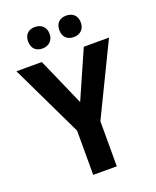

<svg xmlns="http://www.w3.org/2000/svg" viewBox="-165 -1013 900 1109"><g transform="rotate(-20 284.5 -459.0)"><path d="M122 -852C122 -808 150 -786 187 -786C224 -786 254 -809 254 -852C254 -896 224 -918 187 -918C150 -918 122 -897 122 -852ZM314 -852C314 -809 341 -786 380 -786C417 -786 446 -809 446 -852C446 -896 417 -918 380 -918C341 -918 314 -897 314 -852ZM285 -421 156 -714H0L212 -272V0H357V-277L569 -714H414Z"/></g></svg>

Font: Noto Sans Myanmar SemiCondensed
Style: Bold
Weight: 700
Width: 4
Designer: Monotype Design Team
Foundry: Monotype Imaging Inc.
Version: Version 2.107